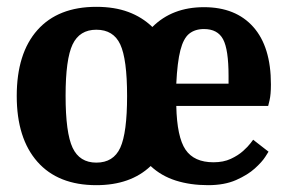

<svg xmlns="http://www.w3.org/2000/svg" viewBox="-20 -531 840 562"><path d="M262 11Q150 11 89.5 -57.5Q29 -126 29 -250Q29 -375 89.5 -443Q150 -511 262 -511Q315 -511 355.5 -496Q396 -481 426 -452Q484 -510 577 -510Q670 -510 721.5 -452Q773 -394 773 -284Q773 -254 769 -237.5Q765 -221 765 -221H496Q498 -130 523 -93Q548 -56 605 -56Q634 -56 655.5 -66Q677 -76 691.5 -89Q706 -102 713.5 -112Q721 -122 721 -122L766 -87Q766 -87 756.5 -72Q747 -57 726 -38Q705 -19 671 -4Q637 11 589 11Q537 11 494.5 -2.5Q452 -16 421 -45Q362 11 262 11ZM496 -286H649V-309Q649 -386 633 -416Q617 -446 577 -446Q551 -446 534 -432.5Q517 -419 508 -384Q499 -349 496 -286ZM262 -55Q312 -55 332 -98.5Q352 -142 352 -250Q352 -358 332 -401Q312 -444 262 -444Q213 -444 192.5 -401Q172 -358 172 -251Q172 -142 192.5 -98.5Q213 -55 262 -55Z"/></svg>

Font: Arsenal SC
Style: Bold
Weight: 700
Designer: Andrij Shevchenko
Foundry: Stairsfor
Version: Version 2.001; ttfautohint (v1.8.4.7-5d5b)